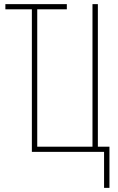

<svg xmlns="http://www.w3.org/2000/svg" viewBox="-20 -734 570 928"><path d="M483 174V0H134V-689H6V-714H303V-689H160V-25H427V-714H453V-25H509V174Z"/></svg>

Font: Noto Sans Mono Condensed Thin
Style: Regular
Weight: 100
Width: 3
Designer: Monotype Design Team
Foundry: Monotype Imaging Inc.
Version: Version 2.014; ttfautohint (v1.8.4.7-5d5b)